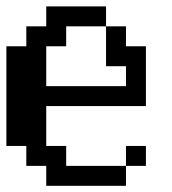

<svg xmlns="http://www.w3.org/2000/svg" viewBox="-20 -567 540 602"><path d="M0 -109.4V-421.9H62.5V-484.4H125V-546.9H312.5V-484.4H375V-421.9H437.5V-234.4H125V-109.4H187.5V-46.9H375V15.6H125V-46.9H62.5V-109.4ZM375 -46.9V-109.4H437.5V-46.9ZM312.5 -484.4H187.5V-421.9H125V-296.9H375V-359.4H312.5Z"/></svg>

Font: KH Dot Dougenzaka 16
Style: Regular
Weight: 400
Designer: Original version for X68000 by Keitarou Hiraki (http://hp.vector.co.jp/authors/VA000874/) / TrueType conversion by Homem
Version: Version 1.00.20150527